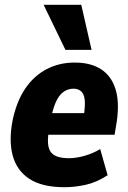

<svg xmlns="http://www.w3.org/2000/svg" viewBox="-20 -770 532 801"><path d="M249 11Q156 11 103 -23.5Q50 -58 33 -121Q16 -184 33 -270Q50 -349 86 -401.5Q122 -454 174.5 -481.5Q227 -509 292 -509Q358 -509 401 -481.5Q444 -454 461.5 -399.5Q479 -345 467 -262L458 -208H164L178 -298H345L329 -282Q336 -328 333.5 -353Q331 -378 318.5 -389Q306 -400 287 -400Q263 -400 244 -386Q225 -372 212 -342Q199 -312 190 -263L184 -225Q177 -185 182 -159.5Q187 -134 207.5 -122Q228 -110 267 -110Q298 -110 333 -120Q368 -130 398 -148L429 -39Q383 -9 337.5 1Q292 11 249 11ZM253 -562 162 -750H319L362 -562Z"/></svg>

Font: Nunito Sans 10pt Condensed Black
Style: Italic
Weight: 900
Width: 3
Italic angle: -9°
Designer: Vernon Adams
Foundry: Vernon Adams
Version: Version 3.101;gftools[0.9.27]